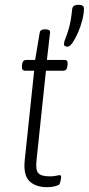

<svg xmlns="http://www.w3.org/2000/svg" viewBox="-20 -772 369 798"><path d="M176 6Q128 6 102 -19.5Q76 -45 83 -108L122 -478H85Q70 -478 71 -496L72 -505Q74 -523 90 -523H126L145 -636Q147 -650 165 -650H169Q190 -650 188 -636L175 -523H248Q263 -523 261 -505L260 -496Q258 -478 242 -478H171L132 -108Q127 -65 139.5 -52Q152 -39 187 -39Q204 -39 213.5 -41.5Q223 -44 229 -44Q234 -44 234 -35Q234 -29 231.5 -19.5Q229 -10 227 -6Q222 -1 207 2.5Q192 6 176 6ZM261 -578Q256 -578 251 -580Q246 -582 246 -589Q246 -598 252.5 -613.5Q259 -629 267 -657Q275 -685 280 -734Q282 -752 306 -752Q329 -752 329 -737Q329 -716 322 -688.5Q315 -661 304 -636Q293 -611 281.5 -594.5Q270 -578 261 -578Z"/></svg>

Font: Asap Condensed Condensed ExtraLight
Style: Italic
Weight: 200
Width: 3
Italic angle: -6°
Designer: Pablo Cosgaya
Foundry: Omnibus-Type
Version: Version 3.001; ttfautohint (v1.8.4.7-5d5b)